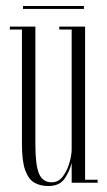

<svg xmlns="http://www.w3.org/2000/svg" viewBox="-20 -612 359 643"><path d="M141.5 11Q115 11 95.2 -0.2Q75.5 -11.5 64.5 -41.8Q53.5 -72 53.5 -129V-513H13V-523H98.5V-128.5Q98.5 -59 110.8 -30.2Q123 -1.5 153 -1.5Q176 -1.5 190.8 -21.5Q205.5 -41.5 212.8 -67.5Q220 -93.5 220 -112V-513H178.5V-523H265V-10H307V0H220V-66Q212.5 -37 195.8 -13Q179 11 141.5 11ZM57 -582V-592H261V-582Z"/></svg>

Font: Imbue 100pt ExtraLight
Style: Regular
Weight: 200
Designer: Tyler Finck
Foundry: Etcetera Type Company
Version: Version 1.102; ttfautohint (v1.8.3)